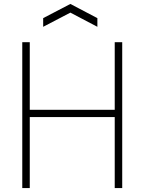

<svg xmlns="http://www.w3.org/2000/svg" viewBox="-20 -954 732 974"><path d="M93 -740H131V-397H562V-740H600V0H562V-360H131V0H93ZM199 -862 337 -934 474 -862V-818L337 -890L199 -818Z"/></svg>

Font: Encode Sans Narrow
Style: Thin
Weight: 250
Designer: Pablo Impallari, Andres Torresi
Foundry: Pablo Impallari, Andres Torresi
Version: Version 1.000; ttfautohint (v1.00) -l 8 -r 50 -G 200 -x 14 -